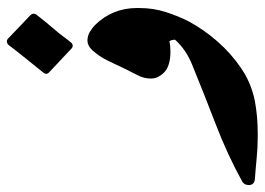

<svg xmlns="http://www.w3.org/2000/svg" viewBox="-130 -622 744 539"><g transform="rotate(-90 241.5 -352.0)"><path d="M469 -638Q476 -631 471 -622Q461 -609 451 -597Q441 -585 431 -573Q421 -561 416 -555Q411 -549 406.5 -542.5Q402 -536 392 -524Q389 -520 384 -519.5Q379 -519 375 -523L308 -586Q301 -593 307 -601Q327 -626 346.5 -650Q366 -674 385 -699Q388 -703 393.5 -704Q399 -705 403 -701ZM305 -266Q299 -273 295 -281Q291 -289 291 -301Q291 -319 300.5 -337.5Q310 -356 317 -370Q329 -396 341 -420.5Q353 -445 371 -465Q384 -478 397 -478Q411 -478 422.5 -471Q434 -464 441 -457Q489 -408 489 -339V-333Q489 -293 477.5 -257.5Q466 -222 451 -193Q429 -152 395.5 -113.5Q362 -75 320 -46.5Q278 -18 228 -8Q206 -4 184 -2Q162 0 137 0H127Q97 0 67 -3Q37 -6 8 -8Q-8 -10 -8 -25Q-8 -37 1 -43Q77 -85 163 -118Q249 -151 332 -185Q373 -202 400 -232Q400 -241 396 -248Q383 -245 367 -245Q323 -245 305 -266Z"/></g></svg>

Font: Aref Ruqaa Ink
Style: Bold
Weight: 700
Designer: Abdullah Aref
Version: Version 1.005